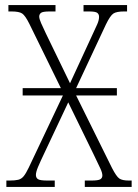

<svg xmlns="http://www.w3.org/2000/svg" viewBox="-20 -734 543 754"><path d="M5 0V-25H18Q39 -25 51.5 -28Q64 -31 73 -42Q82 -53 93 -76L227 -359H69V-388H219L95 -641Q79 -673 67 -681Q55 -689 25 -689H13V-714H198V-689H175Q148 -689 141 -683.5Q134 -678 134 -669Q134 -660 141.5 -643Q149 -626 160 -603L255 -407L345 -602Q355 -623 362 -639Q369 -655 369 -668Q369 -678 362 -683.5Q355 -689 330 -689H308V-714H479V-689H467Q438 -689 425.5 -681Q413 -673 396 -638L279 -388H439V-359H279L420 -74Q437 -41 448.5 -33Q460 -25 486 -25H497V0H313V-25H339Q366 -25 374 -30Q382 -35 382 -45Q382 -55 374.5 -71.5Q367 -88 349 -125L248 -332L159 -143Q137 -97 129 -77.5Q121 -58 121 -47Q121 -36 129 -30.5Q137 -25 166 -25H195V0Z"/></svg>

Font: Noto Serif Condensed ExtraLight
Style: Regular
Weight: 200
Width: 3
Designer: Monotype Design Team
Foundry: Monotype Imaging Inc.
Version: Version 2.013; ttfautohint (v1.8.4.7-5d5b)